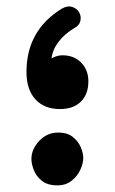

<svg xmlns="http://www.w3.org/2000/svg" viewBox="-20 -532 354 591"><path d="M165 -196.3Q116.2 -196.3 88.9 -226.3Q61.5 -256.3 61.5 -310.5Q61.5 -438 169.4 -504.9Q188 -515.6 202.9 -510.5Q217.8 -505.4 224.1 -493.2Q230.5 -481.4 227.3 -467.3Q224.1 -453.1 207.5 -444.8Q179.2 -427.7 160.6 -403.8Q142.1 -379.9 138.7 -352.5Q146 -356.4 154.3 -359.1Q162.6 -361.8 172.4 -361.8Q207.5 -361.8 229.7 -339.4Q252 -316.9 252 -281.7Q252 -241.7 228.8 -219Q205.6 -196.3 165 -196.3ZM76.7 -42.5Q76.7 -72.8 100.8 -98.4Q125 -124 159.2 -124Q187.5 -124 204.3 -110.4Q221.2 -96.7 228.8 -78.4Q236.3 -60.1 236.3 -45.9Q236.3 -29.3 227.3 -9.5Q218.3 10.3 200.4 24.4Q182.6 38.6 156.7 38.6Q126 38.6 108.4 24.2Q90.8 9.8 83.7 -9.3Q76.7 -28.3 76.7 -42.5Z"/></svg>

Font: Mikhak Bold
Style: Regular
Weight: 700
Designer: Amin Abedi
Version: Version 3.3